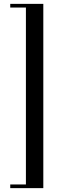

<svg xmlns="http://www.w3.org/2000/svg" viewBox="-20 -792 336 993"><path d="M33 -772H204V181H33V162H114V-753H33Z"/></svg>

Font: Playfair Display
Style: Regular
Weight: 400
Designer: Claus Eggers Sørensen
Foundry: Claus Eggers Sørensen
Version: Version 1.203